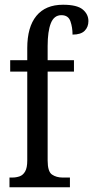

<svg xmlns="http://www.w3.org/2000/svg" viewBox="-20 -790 393 810"><path d="M20 0V-41H32Q48 -41 62.5 -46Q77 -51 86 -66.5Q95 -82 95 -113V-488H23V-536H95V-587Q95 -676 133.5 -723Q172 -770 246 -770Q305 -770 329 -750Q353 -730 353 -701Q353 -676 337 -660Q321 -644 286 -644Q286 -675 277 -700.5Q268 -726 239 -726Q208 -726 194.5 -692Q181 -658 181 -596V-536H292V-488H181V-113Q181 -66 199.5 -53.5Q218 -41 244 -41H275V0Z"/></svg>

Font: Noto Serif Bengali ExtraCondensed
Style: Regular
Weight: 400
Width: 2
Designer: Juan Bruce, Universal Thirst, Indian Type Foundry and the Monotype Design Team.
Foundry: Monotype Imaging Inc.
Version: Version 2.003; ttfautohint (v1.8.4.7-5d5b)